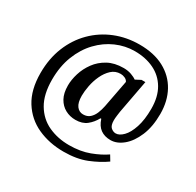

<svg xmlns="http://www.w3.org/2000/svg" viewBox="-180 -914 1280 1256"><g transform="rotate(30 460.5 -286.0)"><path d="M447 142Q339 142 251 102Q163 62 111.5 -20.5Q60 -103 60 -229Q60 -338 96 -427Q132 -516 196.5 -580.5Q261 -645 346.5 -679.5Q432 -714 530 -714Q639 -714 715.5 -673Q792 -632 832.5 -558.5Q873 -485 873 -388Q873 -292 843.5 -222Q814 -152 768.5 -114.5Q723 -77 675 -77Q630 -77 599.5 -99Q569 -121 554 -168H548Q527 -129 494.5 -103Q462 -77 410 -77Q368 -77 333 -96Q298 -115 277 -152.5Q256 -190 256 -248Q256 -291 271 -340Q286 -389 317.5 -432Q349 -475 398 -502Q447 -529 516 -529Q548 -529 574.5 -519.5Q601 -510 615 -499L655 -520H684L637 -268Q636 -261 633 -238.5Q630 -216 630 -201Q630 -161 647 -146.5Q664 -132 683 -132Q710 -132 738.5 -161Q767 -190 786 -247.5Q805 -305 805 -388Q805 -478 769 -539Q733 -600 669.5 -630.5Q606 -661 524 -661Q452 -661 384.5 -631.5Q317 -602 263.5 -546Q210 -490 178.5 -410Q147 -330 147 -229Q147 -118 188.5 -48Q230 22 300.5 54.5Q371 87 457 87Q542 87 608.5 62Q675 37 721 5L745 45Q692 83 619 112.5Q546 142 447 142ZM436 -133Q467 -133 486.5 -150.5Q506 -168 517 -195Q528 -222 534 -252L573 -457Q567 -471 551 -478.5Q535 -486 518 -486Q478 -486 449.5 -459.5Q421 -433 402.5 -393Q384 -353 376 -310.5Q368 -268 368 -235Q368 -183 387 -158Q406 -133 436 -133Z"/></g></svg>

Font: Noto Serif Myanmar SemiBold
Style: Regular
Weight: 600
Designer: Ben Mitchell and the Monotype Design Team
Foundry: Monotype Imaging Inc.
Version: Version 2.106; ttfautohint (v1.8.4.7-5d5b)